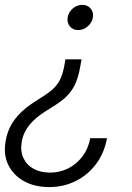

<svg xmlns="http://www.w3.org/2000/svg" viewBox="-36 -572 539 784"><path d="M296.9 -329.6 292 -301.8Q283.2 -249.5 265.9 -218.3Q248.5 -187 221.7 -165.8Q194.8 -144.5 156.2 -121.6Q110.4 -93.8 84.7 -62.5Q59.1 -31.2 52.7 7.3Q46.4 44.9 59.6 73.2Q72.8 101.6 101.1 117.2Q129.4 132.8 168.5 132.8Q207.5 132.8 241.7 116Q275.9 99.1 300 67.6Q324.2 36.1 332.5 -7.8H400.9Q390.1 52.2 356.7 97.2Q323.2 142.1 273.7 167Q224.1 191.9 165 191.9Q105.5 191.9 62 167.7Q18.6 143.6 -2 101.6Q-22.5 59.6 -13.2 5.4Q-4.4 -48.3 27.6 -88.6Q59.6 -128.9 116.7 -163.6Q152.8 -185.5 174.6 -203.6Q196.3 -221.7 208.3 -244.9Q220.2 -268.1 226.6 -303.7L231 -329.6ZM299.8 -552.2Q321.3 -552.2 334 -537.4Q346.7 -522.5 343.3 -501Q339.8 -479.5 322.3 -464.4Q304.7 -449.2 283.2 -449.2Q261.7 -449.2 249.3 -464.4Q236.8 -479.5 240.2 -501Q243.7 -522.5 261.2 -537.4Q278.8 -552.2 299.8 -552.2Z"/></svg>

Font: Inter 20pt Light
Style: Italic
Weight: 300
Italic angle: -9.3988°
Version: Version 4.001;git-66647c0bb